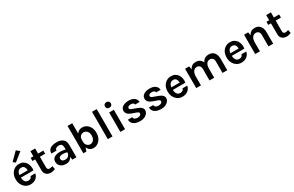

<svg xmlns="http://www.w3.org/2000/svg" viewBox="230 -2473 6379 4170"><g transform="rotate(-30 3419.0 -388.0)"><path d="M274 14Q212 14 160.5 -18Q109 -50 78 -107.8Q47 -165.5 47 -243Q47 -323 77.8 -380.2Q108.5 -437.5 160 -468.2Q211.5 -499 274 -499Q332 -499 374.2 -475.8Q416.5 -452.5 442.2 -412.8Q468 -373 477.2 -323Q486.5 -273 478 -220H164Q164.5 -158.5 191.8 -119.8Q219 -81 274 -81Q308.5 -81 331.8 -96.8Q355 -112.5 362 -145H481Q470 -74.5 414 -30.2Q358 14 274 14ZM276 -405Q226 -405 197.2 -370.8Q168.5 -336.5 164.5 -284H372Q372 -313.5 363.2 -341.5Q354.5 -369.5 333.5 -387.2Q312.5 -405 276 -405ZM233 -557 176.5 -603 363.5 -789.5 442.5 -725.5Z M787 14Q744 14 708.2 -2Q672.5 -18 651.2 -51Q630 -84 630 -135V-407H562V-485H630V-614H748V-485H880V-407H748V-139Q748 -79 805 -79Q836.5 -79 880 -95L897 -12Q869 -1 842.5 6.5Q816 14 787 14Z M1167.5 14Q1105 14 1063.2 -7.8Q1021.5 -29.5 1000.5 -65Q979.5 -100.5 979.5 -142Q979.5 -211 1033 -246.5Q1086.5 -282 1177.5 -282Q1214 -282 1246.8 -276.8Q1279.5 -271.5 1311.5 -263V-313Q1311.5 -364 1290.8 -388.5Q1270 -413 1220.5 -413Q1177.5 -413 1152.5 -394.2Q1127.5 -375.5 1127.5 -342H998.5Q998.5 -424.5 1057.5 -461.8Q1116.5 -499 1220.5 -499Q1315 -499 1372.2 -453Q1429.5 -407 1429.5 -309V0H1326.5L1317 -76Q1297 -36 1259.5 -11Q1222 14 1167.5 14ZM1105.5 -142Q1105.5 -115 1127.5 -95.5Q1149.5 -76 1197.5 -76Q1234 -76 1259.5 -92Q1285 -108 1298.2 -132Q1311.5 -156 1311.5 -180V-194.5Q1256.5 -210 1201.5 -210Q1159.5 -210 1132.5 -194.2Q1105.5 -178.5 1105.5 -142Z M1602.5 0V-686H1720.5V-425.5Q1766 -499 1859.5 -499Q1918.5 -499 1966.8 -467.5Q2015 -436 2043.8 -379Q2072.5 -322 2072.5 -245Q2072.5 -167 2042.8 -108.8Q2013 -50.5 1962.5 -18.2Q1912 14 1850.5 14Q1805.5 14 1768 -10.8Q1730.5 -35.5 1708.5 -85L1679.5 0ZM1720.5 -215Q1720.5 -178.5 1737 -151Q1753.5 -123.5 1779.5 -108.2Q1805.5 -93 1833.5 -93Q1885 -93 1919.2 -134.5Q1953.5 -176 1953.5 -245Q1953.5 -311.5 1919.5 -352.2Q1885.5 -393 1832.5 -393Q1788 -393 1754.2 -361.5Q1720.5 -330 1720.5 -273Z M2216.5 0V-686H2334.5V0Z M2590 -574Q2555.5 -574 2536.2 -592.5Q2517 -611 2517 -643Q2517 -674.5 2536.2 -693.2Q2555.5 -712 2590 -712Q2624 -712 2643.5 -693.2Q2663 -674.5 2663 -643Q2663 -611 2643.5 -592.5Q2624 -574 2590 -574ZM2531 0V-487H2649V0Z M3030 14Q2925 14 2865.5 -28.8Q2806 -71.5 2805 -148H2914Q2915.5 -112 2942.5 -95.5Q2969.5 -79 3016 -79Q3054 -79 3078.5 -95.5Q3103 -112 3103 -136Q3103 -156.5 3088 -168.2Q3073 -180 3041 -190L2935 -228Q2878 -248.5 2847.5 -282Q2817 -315.5 2817 -362Q2817 -423.5 2872.8 -461.2Q2928.5 -499 3022 -499Q3115 -499 3165.8 -458Q3216.5 -417 3218 -355H3107Q3104.5 -379 3083.8 -393Q3063 -407 3022 -407Q2984.5 -407 2963.2 -391.8Q2942 -376.5 2942 -356Q2942 -321.5 3001 -304L3116 -261Q3172 -241.5 3203 -211.8Q3234 -182 3234 -136Q3234 -97.5 3208.2 -63.2Q3182.5 -29 3136.5 -7.5Q3090.5 14 3030 14Z M3557.5 14Q3452.5 14 3393 -28.8Q3333.5 -71.5 3332.5 -148H3441.5Q3443 -112 3470 -95.5Q3497 -79 3543.5 -79Q3581.5 -79 3606 -95.5Q3630.5 -112 3630.5 -136Q3630.5 -156.5 3615.5 -168.2Q3600.5 -180 3568.5 -190L3462.5 -228Q3405.5 -248.5 3375 -282Q3344.5 -315.5 3344.5 -362Q3344.5 -423.5 3400.2 -461.2Q3456 -499 3549.5 -499Q3642.5 -499 3693.2 -458Q3744 -417 3745.5 -355H3634.5Q3632 -379 3611.2 -393Q3590.5 -407 3549.5 -407Q3512 -407 3490.8 -391.8Q3469.5 -376.5 3469.5 -356Q3469.5 -321.5 3528.5 -304L3643.5 -261Q3699.5 -241.5 3730.5 -211.8Q3761.5 -182 3761.5 -136Q3761.5 -97.5 3735.8 -63.2Q3710 -29 3664 -7.5Q3618 14 3557.5 14Z M4085 14Q4023 14 3971.5 -18Q3920 -50 3889 -107.8Q3858 -165.5 3858 -243Q3858 -323 3888.8 -380.2Q3919.5 -437.5 3971 -468.2Q4022.5 -499 4085 -499Q4143 -499 4185.2 -475.8Q4227.5 -452.5 4253.2 -412.8Q4279 -373 4288.2 -323Q4297.5 -273 4289 -220H3975Q3975.5 -158.5 4002.8 -119.8Q4030 -81 4085 -81Q4119.5 -81 4142.8 -96.8Q4166 -112.5 4173 -145H4292Q4281 -74.5 4225 -30.2Q4169 14 4085 14ZM4087 -405Q4037 -405 4008.2 -370.8Q3979.5 -336.5 3975.5 -284H4183Q4183 -313.5 4174.2 -341.5Q4165.5 -369.5 4144.5 -387.2Q4123.5 -405 4087 -405Z M4434 0V-485H4537L4550 -402Q4598.5 -499 4704 -499Q4765 -499 4805.5 -471Q4846 -443 4866 -394Q4891 -450 4933.8 -474.5Q4976.5 -499 5031 -499Q5120.5 -499 5166.2 -439.8Q5212 -380.5 5212 -284V0H5093V-284Q5093 -338 5067 -365.5Q5041 -393 4999 -393Q4945.5 -393 4915.2 -350Q4885 -307 4885 -220V0H4767V-284Q4767 -338 4741 -365.5Q4715 -393 4673 -393Q4620 -393 4586 -349Q4552 -305 4552 -217V0Z M5564 14Q5502 14 5450.5 -18Q5399 -50 5368 -107.8Q5337 -165.5 5337 -243Q5337 -323 5367.8 -380.2Q5398.5 -437.5 5450 -468.2Q5501.5 -499 5564 -499Q5622 -499 5664.2 -475.8Q5706.5 -452.5 5732.2 -412.8Q5758 -373 5767.2 -323Q5776.5 -273 5768 -220H5454Q5454.5 -158.5 5481.8 -119.8Q5509 -81 5564 -81Q5598.5 -81 5621.8 -96.8Q5645 -112.5 5652 -145H5771Q5760 -74.5 5704 -30.2Q5648 14 5564 14ZM5566 -405Q5516 -405 5487.2 -370.8Q5458.5 -336.5 5454.5 -284H5662Q5662 -313.5 5653.2 -341.5Q5644.5 -369.5 5623.5 -387.2Q5602.5 -405 5566 -405Z M5913 0V-485H6016L6028.5 -403.5Q6053.5 -451.5 6093 -475.2Q6132.5 -499 6183 -499Q6273 -499 6318.5 -439.8Q6364 -380.5 6364 -284V0H6246V-284Q6246 -338 6220 -365.5Q6194 -393 6152 -393Q6099 -393 6065 -349Q6031 -305 6031 -217V0Z M6700 14Q6657 14 6621.2 -2Q6585.5 -18 6564.2 -51Q6543 -84 6543 -135V-407H6475V-485H6543V-614H6661V-485H6793V-407H6661V-139Q6661 -79 6718 -79Q6749.5 -79 6793 -95L6810 -12Q6782 -1 6755.5 6.5Q6729 14 6700 14Z"/></g></svg>

Font: Karla
Style: Bold
Weight: 700
Designer: Jonathan Pinhorn
Version: Version 2.004; ttfautohint (v1.8.4.7-5d5b);gftools[0.9.33]